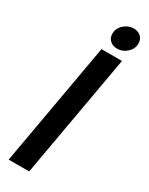

<svg xmlns="http://www.w3.org/2000/svg" viewBox="-243 -988 800 1031"><g transform="rotate(30 157.0 -473.0)"><path d="M149 0H22L157 -763H284ZM166 -864Q166 -898 192.5 -922Q219 -946 253 -946Q280 -946 297 -930Q314 -914 314 -888Q314 -855 288 -831Q262 -807 228 -807Q201 -807 183.5 -822.5Q166 -838 166 -864Z"/></g></svg>

Font: Open Sauce One SemiBold Italic
Style: Regular
Weight: 600
Italic angle: -10°
Designer: Alfredo Marco Pradil
Foundry: Creative Sauce Fz LLC
Version: Version 1.477